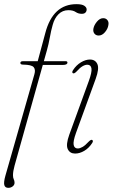

<svg xmlns="http://www.w3.org/2000/svg" viewBox="-29 -732 543 924"><path d="M69 -429Q69 -437.5 81.5 -437.5H152.5L189 -573Q225.5 -712 339 -712Q365.5 -712 376.8 -704.2Q388 -696.5 388 -686.5Q388 -677.5 382.2 -671.5Q376.5 -665.5 364.5 -665.5Q348 -665.5 335.2 -674.2Q322.5 -683 300 -683Q272 -683 252.5 -663.5Q233 -644 224.5 -612Q216.5 -584 210.8 -551.5Q205 -519 196.5 -489L182 -437.5H287Q295.5 -437.5 295.5 -431Q295.5 -419.5 273.5 -419.5H177L41 65.5Q33.5 92.5 33.5 111.5Q33.5 123.5 37.2 130.8Q41 138 41 147.5Q41 158 32 165Q23 172 11 172Q-4.5 172 -8.2 158.8Q-12 145.5 -3 113.5L136.5 -374.5Q143 -397 133 -408.8Q123 -420.5 82.5 -421Q69 -421 69 -429ZM446 -561Q432.5 -561 425.2 -570.5Q418 -580 420.5 -594Q423.5 -611 437.5 -627.8Q451.5 -644.5 467.5 -644.5Q481 -644.5 488.2 -635Q495.5 -625.5 492.5 -611Q490 -593.5 476.2 -577.2Q462.5 -561 446 -561ZM337 -93Q322 -51.5 325.5 -34.5Q329 -17.5 345.5 -17.5Q355.5 -17.5 368.2 -24.8Q381 -32 398 -50.5Q409 -61.5 414.5 -58.5Q421.5 -54.5 414.5 -43.5Q399 -19.5 376.8 -6.2Q354.5 7 332.5 7Q307.5 7 297.2 -14.2Q287 -35.5 304.5 -84L398 -341Q414 -384.5 411.2 -402.5Q408.5 -420.5 391 -420.5Q380.5 -420.5 367.8 -413Q355 -405.5 338.5 -387Q328 -376.5 322 -379.5Q315.5 -383.5 322.5 -394.5Q338 -418.5 360.5 -432Q383 -445.5 404 -445.5Q429.5 -445.5 439.5 -423.8Q449.5 -402 431.5 -352.5Z"/></svg>

Font: Fraunces 72pt Soft Thin
Style: Italic
Weight: 100
Italic angle: -16°
Version: Version 1.000;[0bf87f6ff]